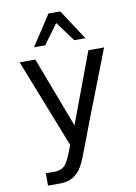

<svg xmlns="http://www.w3.org/2000/svg" viewBox="-106 -872 815 1147"><g transform="rotate(-10 301.0 -298.0)"><path d="M150.9 -620.6H218.8L306.6 -740.2L395 -620.6H462.9L342.8 -804.2H271ZM89.8 208H162.1C226.6 208 268.1 180.2 296.4 131.8C311.5 106 328.1 64 361.8 -25.4C390.6 -102.1 382.3 -82 418.9 -175.8L563 -546.9H467.8L308.1 -119.1L146 -546.9H50.8L262.2 -8.8C236.8 62 219.2 95.2 205.1 109.9C192.4 123 171.9 132.8 143.1 132.8H89.8Z"/></g></svg>

Font: Hack
Style: Regular
Weight: 400
Monospace: yes
Designer: Christopher Simpkins
Foundry: Christopher Simpkins
Version: Version 2.010